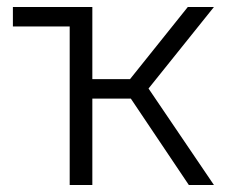

<svg xmlns="http://www.w3.org/2000/svg" viewBox="-20 -531 668 551"><path d="M522 0 334 -280 519 -511H594L379 -243L394 -295L594 0ZM180 0V-511H245V0ZM209 -248V-304H366V-248ZM17 -455V-511H243V-455Z"/></svg>

Font: TikTok Sans 24pt Light
Style: Regular
Weight: 300
Version: Version 4.000